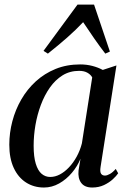

<svg xmlns="http://www.w3.org/2000/svg" viewBox="-20 -806 554 836"><path d="M418 -80Q414.5 -58 420 -49.8Q425.5 -41.5 437 -41.5Q446 -41.5 458.5 -48.5Q471 -55.5 484 -70.5L494.5 -51.5Q487 -40 471.2 -25.5Q455.5 -11 432.8 -0.2Q410 10.5 381.5 10.5Q348.5 10.5 333.5 -9.8Q318.5 -30 322 -64L330.5 -115Q317.5 -82.5 293.2 -53.8Q269 -25 237.5 -7.2Q206 10.5 171.5 10.5Q127.5 10.5 93.2 -11.5Q59 -33.5 39.8 -75Q20.5 -116.5 20.5 -176Q20.5 -227.5 33.8 -278Q47 -328.5 72.8 -373Q98.5 -417.5 136 -451.8Q173.5 -486 222 -505.8Q270.5 -525.5 329 -525.5Q357 -525.5 382 -519Q407 -512.5 427.5 -501.5L487 -521ZM381.5 -469Q375 -481 360.8 -489.2Q346.5 -497.5 324.5 -497.5Q284 -497.5 252.2 -477.8Q220.5 -458 197 -424.5Q173.5 -391 157.8 -348.8Q142 -306.5 134.2 -260.8Q126.5 -215 126.5 -171.5Q126.5 -123 135.8 -93Q145 -63 161.2 -49.2Q177.5 -35.5 198.5 -35.5Q220 -35.5 240.8 -46.5Q261.5 -57.5 280.2 -77.2Q299 -97 313.8 -123.8Q328.5 -150.5 336.5 -181.5ZM188.5 -572.5 169.5 -584.5 317.5 -786H389.5L458.5 -581.5L438.5 -572.5Q415 -603 391.8 -636.2Q368.5 -669.5 342 -709.5Q310 -675.5 272.5 -642.5Q235 -609.5 188.5 -572.5Z"/></svg>

Font: Merriweather 120pt
Style: Italic
Weight: 400
Italic angle: -7.8°
Version: Version 2.101